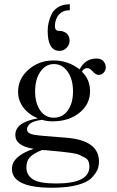

<svg xmlns="http://www.w3.org/2000/svg" viewBox="-20 -698 552 902"><path d="M260 -459Q204 -459 204 -553Q204 -573 208.5 -592.5Q213 -612 223 -632.5Q233 -653 255 -665.5Q277 -678 308 -678V-650Q275 -650 256.5 -629Q238 -608 238 -574Q238 -553 257 -553Q279 -553 293 -541Q307 -529 307 -507Q307 -488 293 -473.5Q279 -459 260 -459ZM224 184Q36 184 36 95Q36 36 138 1Q52 -12 52 -64Q52 -124 158 -142Q116 -159 90.5 -192Q65 -225 65 -267Q65 -328 114 -371Q163 -414 232 -414Q300 -414 354 -372Q380 -423 433 -423Q456 -423 466.5 -410Q477 -397 477 -382Q477 -367 467 -356.5Q457 -346 444 -346Q429 -346 413 -365Q397 -384 378 -375Q370 -372 365 -361Q403 -325 403 -269Q403 -208 353 -168Q303 -128 228 -128Q199 -128 178 -135Q158 -133 143.5 -128Q129 -123 122 -117.5Q115 -112 111.5 -105.5Q108 -99 107.5 -96Q107 -93 107 -90Q107 -71 139 -65Q166 -60 291 -51Q445 -39 445 61Q445 81 438 98.5Q431 116 410.5 137.5Q390 159 342 171.5Q294 184 224 184ZM233 -145Q274 -145 298.5 -179Q323 -213 323 -269Q323 -325 298 -361Q273 -397 233 -397Q194 -397 169.5 -361Q145 -325 145 -269Q145 -213 169 -179Q193 -145 233 -145ZM244 164Q400 164 400 85Q400 70 395.5 59.5Q391 49 377 41.5Q363 34 351.5 29Q340 24 312.5 20Q285 16 267 14.5Q249 13 209 9Q197 7 177 7Q141 21 122.5 38.5Q104 56 104 89Q104 124 134 144Q164 164 244 164Z"/></svg>

Font: HK Venetian
Style: Regular
Weight: 400
Designer: Alfredo Marco Pradil
Foundry: Alfredo Marco Pradil
Version: Version 1.000;PS 001.000;hotconv 1.0.88;makeotf.lib2.5.64775